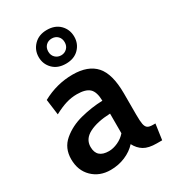

<svg xmlns="http://www.w3.org/2000/svg" viewBox="-188 -864 868 972"><g transform="rotate(-30 245.5 -378.0)"><path d="M22 -137Q22 -202 68 -241Q114 -280 178.5 -296.5Q243 -313 307 -315Q306 -367 284 -387.5Q262 -408 211 -408Q179 -408 147.5 -398.5Q116 -389 77 -368L65 -459Q149 -505 242 -505Q332 -505 376 -455.5Q420 -406 420 -292V-169Q420 -130 423.5 -112.5Q427 -95 436.5 -88Q446 -81 468 -81H482L469 10H438Q390 10 363.5 -6Q337 -22 321 -53Q295 -24 255 -7Q215 10 169 10Q105 10 63.5 -30.5Q22 -71 22 -137ZM308 -124V-239Q231 -236 184.5 -212Q138 -188 138 -142Q138 -77 209 -77Q234 -77 261.5 -89.5Q289 -102 308 -124ZM138 -667Q138 -708 166.5 -737Q195 -766 242 -766Q290 -766 318 -737.5Q346 -709 346 -667Q346 -626 318 -597.5Q290 -569 242 -569Q194 -569 166 -597.5Q138 -626 138 -667ZM290 -667Q290 -689 276.5 -702.5Q263 -716 242 -716Q221 -716 207.5 -702.5Q194 -689 194 -667Q194 -645 208 -631.5Q222 -618 242 -618Q262 -618 276 -631.5Q290 -645 290 -667Z"/></g></svg>

Font: Cabin SemiBold
Style: Regular
Weight: 600
Designer: Pablo Impallari
Foundry: Pablo Impallari. http://www.impallari.com Igino Marini. http://www.ikern.com
Version: Version 2.200